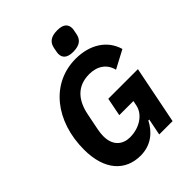

<svg xmlns="http://www.w3.org/2000/svg" viewBox="-255 -1058 1210 1210"><g transform="rotate(-45 350.0 -453.5)"><path d="M445 -751C509 -751 532 -779 539 -818C544 -846 546 -852 546 -860C546 -894 527 -919 470 -919C406 -919 383 -891 376 -852C371 -824 369 -818 369 -810C369 -776 388 -751 445 -751ZM460 0H579L656 -386H392L368 -264H494L487 -230C474 -166 404 -117 318 -117C256 -117 203 -154 203 -241C203 -258 205 -277 209 -297L231 -407C252 -514 310 -581 417 -581C488 -581 540 -546 556 -481L677 -545C646 -652 548 -710 425 -710C205 -710 57 -520 57 -268C57 -82 150 12 283 12C378 12 439 -43 474 -111H482Z"/></g></svg>

Font: LVC Sans
Style: Bold Italic
Weight: 700
Italic angle: -11.31°
Designer: Mike Abbink, Paul van der Laan, Pieter van Rosmalen
Foundry: Bold Monday
Version: Version 3.0